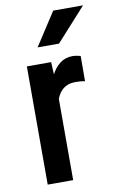

<svg xmlns="http://www.w3.org/2000/svg" viewBox="-86 -798 518 845"><g transform="rotate(-10 173.5 -375.0)"><path d="M170.9 -426.3V0H57.1V-528.3H165.5ZM298.3 -531.7 297.9 -419.4Q288.1 -421.9 277.1 -422.6Q266.1 -423.3 255.4 -423.3Q231.9 -423.3 214.8 -415Q197.8 -406.7 186 -391.1Q174.3 -375.5 167.7 -353.5Q161.1 -331.5 159.7 -303.7L135.3 -302.7Q135.3 -352.5 143.1 -395.3Q150.9 -438 166.7 -470Q182.6 -502 206.5 -520Q230.5 -538.1 262.2 -538.1Q271 -538.1 282.2 -536.1Q293.5 -534.2 298.3 -531.7ZM118.2 -602.5 213.9 -750H347.2L213.9 -602.5Z"/></g></svg>

Font: Roboto Condensed Medium
Style: Regular
Weight: 500
Designer: Christian Robertson
Foundry: Google
Version: Version 3.0